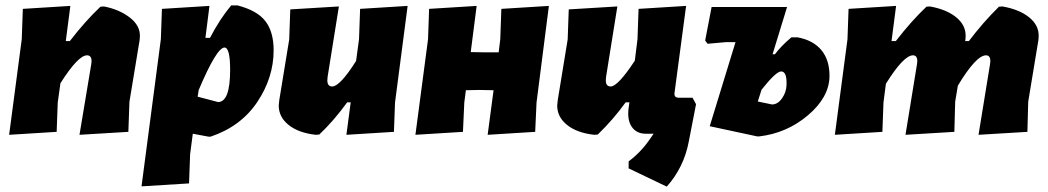

<svg xmlns="http://www.w3.org/2000/svg" viewBox="-20 -498 3904 715"><path d="M14 4 61 -352 65 -465 242 -476 225 -345H240Q297 -419 354 -473L367 -474Q424 -463 463 -433Q502 -403 501 -363L500 -349L462 -119L458 -7L276 4L320 -260L321 -270Q321 -292 304 -292Q271 -292 205 -188L195 -116L191 -7Z M760 -476 745 -357H762Q799 -428 841 -478H864Q938 -459 968.5 -419Q999 -379 999 -311Q999 -209 938 -118Q877 -27 764 11H757L698 0L688 76L684 185L507 196L579 -352L583 -465ZM816 -321Q787 -321 720 -163L716 -138L792 -118Q837 -118 837 -238Q837 -321 816 -321Z M1242 -474 1200 -212 1199 -199Q1199 -176 1217 -176Q1246 -176 1306 -271L1317 -352L1321 -465L1498 -476L1451 -116L1447 -7L1270 4L1286 -117H1273Q1222 -47 1169 3L1156 4Q1092 -3 1055 -32.5Q1018 -62 1018 -105L1020 -125L1057 -351L1061 -463Z M1755 -476 1733 -304 1792 -303H1837L1843 -352L1847 -465L2024 -476L1978 -116L1973 -7L1796 4L1818 -162L1765 -163L1715 -162L1709 -116L1704 -7L1527 4L1574 -352L1578 -465Z M2193 4Q2129 -3 2092 -32.5Q2055 -62 2055 -105L2057 -125L2094 -351L2098 -463L2279 -474L2237 -212L2236 -199Q2236 -176 2254 -176Q2281 -176 2344 -272L2354 -352L2358 -465L2535 -476L2492 -153Q2489 -134 2508 -134H2559L2572 -110L2545 29Q2527 125 2463 197L2321 129V103Q2368 68 2403 16L2414 0H2385Q2350 0 2332.5 -26Q2315 -52 2321 -96L2324 -117H2310Q2264 -53 2206 3Z M2623 -28 2719 -341H2682L2615 -335L2606 -347L2630 -472H2911L2857 -296H2866Q2886 -324 2927 -359H2950Q3009 -348 3039.5 -310.5Q3070 -273 3069 -212Q3067 -135 2988.5 -68.5Q2910 -2 2807 10H2800ZM2889 -232Q2870 -232 2816 -164L2802 -120L2855 -109Q2876 -109 2892 -131.5Q2908 -154 2909 -181Q2911 -232 2889 -232Z M3317 -476 3300 -345H3316Q3373 -419 3430 -473L3443 -474Q3505 -463 3541 -433.5Q3577 -404 3576 -363L3575 -349L3574 -345H3588Q3641 -415 3700 -473L3713 -474Q3776 -463 3812.5 -433.5Q3849 -404 3848 -363L3847 -349L3809 -119L3806 -7L3624 4L3667 -260L3668 -270Q3668 -292 3652 -292Q3615 -292 3547 -179L3537 -119L3534 -7L3352 4L3395 -260L3396 -270Q3396 -292 3380 -292Q3345 -292 3279 -186L3270 -116L3266 -7L3089 4L3136 -352L3140 -465Z"/></svg>

Font: Alegreya Sans SC Black
Style: Italic
Weight: 900
Italic angle: -7°
Designer: Juan Pablo del Peral
Foundry: Huerta Tipografica
Version: Version 2.007